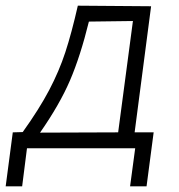

<svg xmlns="http://www.w3.org/2000/svg" viewBox="-72 -522 631 676"><path d="M386 134 404 0H23L6 134H-52L-27 -56L8 -57Q66 -138 101 -204.5Q136 -271 158 -338Q180 -405 202 -502L460 -500L402 -56H469L444 134ZM69 -55 344 -56 396 -448 241 -446Q211 -324 174.5 -239Q138 -154 69 -55Z"/></svg>

Font: Bellota Text
Style: Italic
Weight: 400
Italic angle: -7.5°
Designer: Kemie Guaida
Foundry: Kemie Guaida
Version: Version 4.001